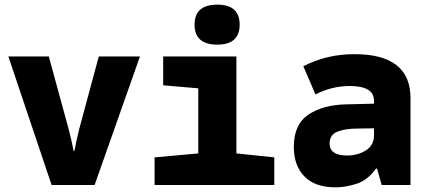

<svg xmlns="http://www.w3.org/2000/svg" viewBox="-20 -796 1840 826"><path d="M387 0 582 -553H405L320 -238Q312 -206 308.5 -188.5Q305 -171 300 -146H297Q292 -171 288 -188.5Q284 -206 276 -238L190 -553H16L202 0Z M1011 -690Q1011 -776 915 -776Q817 -776 817 -690Q817 -604 915 -604Q1011 -604 1011 -690ZM1160 0V-119L997 -136V-553H682V-429L833 -416V-136L645 -119V0Z M1398 -179Q1398 -216 1431.5 -229.5Q1465 -243 1520 -243L1589 -244V-215Q1589 -171 1554 -149Q1519 -127 1473 -127Q1398 -127 1398 -179ZM1598 -71H1602L1622 0H1746V-374Q1746 -563 1505 -563Q1385 -563 1285 -511L1337 -390Q1409 -426 1484 -426Q1589 -426 1589 -363V-350L1468 -347Q1370 -345 1307 -303Q1244 -261 1244 -164Q1244 -84 1289.5 -37Q1335 10 1424 10Q1465 10 1513 -5Q1561 -20 1598 -71Z"/></svg>

Font: Noto Sans Mono UI ExtraBold
Style: Regular
Weight: 800
Designer: Monotype Design team
Foundry: Monotype Imaging Inc.
Version: 1.000